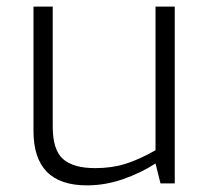

<svg xmlns="http://www.w3.org/2000/svg" viewBox="-20 -553 626 579"><path d="M81 -158V-533H139V-171Q139 -101 170 -73.5Q201 -46 267 -46Q317 -46 358.5 -59Q400 -72 449 -100V-533H507V0H464L449 -60Q404 -31 350.5 -12.5Q297 6 242 6Q81 6 81 -158Z"/></svg>

Font: Exo Light
Style: Regular
Weight: 300
Designer: Natanael Gama
Foundry: Natanael Gama
Version: Version 1.500; ttfautohint (v1.6)